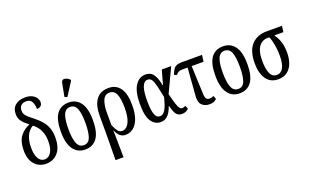

<svg xmlns="http://www.w3.org/2000/svg" viewBox="-107 -1355 3440 2137"><g transform="rotate(-20 1613.0 -286.5)"><path d="M223 10Q141 10 89 -48.5Q37 -107 37 -214Q37 -321 82 -380Q127 -439 196 -465Q169 -487 145 -509Q121 -531 106.5 -558.5Q92 -586 92 -625Q92 -693 136 -729Q180 -765 253 -765Q302 -765 334 -748.5Q366 -732 382 -707.5Q398 -683 398 -659Q398 -628 380.5 -613Q363 -598 334 -598Q334 -648 316 -684Q298 -720 248 -720Q208 -720 187 -698.5Q166 -677 166 -639Q166 -611 178.5 -591Q191 -571 215 -551Q239 -531 275 -502Q318 -468 350 -430.5Q382 -393 400 -345Q418 -297 418 -230Q418 -114 364.5 -52Q311 10 223 10ZM224 -41Q272 -41 301 -87Q330 -133 330 -216Q330 -275 316 -317Q302 -359 279 -388.5Q256 -418 229 -439Q204 -428 180 -400.5Q156 -373 140.5 -327Q125 -281 125 -213Q125 -133 151.5 -87Q178 -41 224 -41Z M686 10Q598 10 547.5 -59Q497 -128 497 -269Q497 -409 545.5 -477.5Q594 -546 689 -546Q776 -546 826.5 -477.5Q877 -409 877 -269Q877 -128 828.5 -59Q780 10 686 10ZM688 -41Q744 -41 766 -99Q788 -157 788 -269Q788 -381 765.5 -437.5Q743 -494 687 -494Q632 -494 609 -437.5Q586 -381 586 -269Q586 -157 609.5 -99Q633 -41 688 -41ZM697 -606 667 -620 697 -776Q702 -802 720 -807Q738 -812 760 -802.5Q782 -793 798 -776V-764Z M961 236 964 -66V-291Q964 -413 1013.5 -479.5Q1063 -546 1160 -546Q1250 -546 1297.5 -478.5Q1345 -411 1345 -278Q1345 -180 1321 -116Q1297 -52 1256 -21Q1215 10 1163 10Q1129 10 1101 -11.5Q1073 -33 1053 -84H1051L1056 236ZM1144 -44Q1173 -44 1198.5 -67Q1224 -90 1240 -141.5Q1256 -193 1256 -278Q1256 -385 1232.5 -439.5Q1209 -494 1153 -494Q1098 -494 1074.5 -439Q1051 -384 1051 -293V-148Q1070 -99 1091 -71.5Q1112 -44 1144 -44Z M1580 10Q1513 10 1471 -51.5Q1429 -113 1429 -257Q1429 -402 1475.5 -474Q1522 -546 1598 -546Q1632 -546 1658.5 -531.5Q1685 -517 1705 -478.5Q1725 -440 1738 -369H1743L1790 -536H1901L1767 -252Q1788 -167 1802.5 -124.5Q1817 -82 1829.5 -68Q1842 -54 1856 -54Q1864 -54 1875 -57Q1886 -60 1897 -67L1914 -27Q1883 6 1834 6Q1789 6 1767 -24.5Q1745 -55 1727 -126H1723Q1711 -90 1692.5 -59Q1674 -28 1647 -9Q1620 10 1580 10ZM1594 -54Q1621 -54 1640.5 -74.5Q1660 -95 1673 -125.5Q1686 -156 1694.5 -187Q1703 -218 1709 -240Q1692 -325 1679 -379Q1666 -433 1649 -458.5Q1632 -484 1602 -484Q1517 -484 1517 -266Q1517 -160 1534.5 -107Q1552 -54 1594 -54Z M2161 10Q2105 10 2071 -22Q2037 -54 2042 -125L2067 -458H1994Q1978 -458 1960.5 -450Q1943 -442 1928 -422L1897 -432Q1910 -468 1924 -491Q1938 -514 1961.5 -525Q1985 -536 2025 -536H2266L2256 -458H2115L2129 -119Q2131 -79 2143.5 -64.5Q2156 -50 2178 -50Q2194 -50 2205 -53Q2216 -56 2228 -63L2245 -23Q2228 -6 2208.5 2Q2189 10 2161 10Z M2515 10Q2427 10 2376.5 -59Q2326 -128 2326 -269Q2326 -409 2374.5 -477.5Q2423 -546 2518 -546Q2605 -546 2655.5 -477.5Q2706 -409 2706 -269Q2706 -128 2657.5 -59Q2609 10 2515 10ZM2517 -41Q2573 -41 2595 -99Q2617 -157 2617 -269Q2617 -381 2594.5 -437.5Q2572 -494 2516 -494Q2461 -494 2438 -437.5Q2415 -381 2415 -269Q2415 -157 2438.5 -99Q2462 -41 2517 -41Z M2972 10Q2881 10 2833 -59Q2785 -128 2785 -246Q2785 -393 2851.5 -464.5Q2918 -536 3033 -536H3213L3204 -464H3096Q3127 -424 3146 -369.5Q3165 -315 3165 -235Q3165 -165 3144 -109.5Q3123 -54 3080.5 -22Q3038 10 2972 10ZM2974 -41Q3024 -41 3050.5 -90Q3077 -139 3077 -230Q3077 -283 3070.5 -330Q3064 -377 3054.5 -412.5Q3045 -448 3035 -464H3017Q2979 -464 2946 -443.5Q2913 -423 2893 -375Q2873 -327 2873 -242Q2873 -150 2896.5 -95.5Q2920 -41 2974 -41Z"/></g></svg>

Font: Noto Serif ExtraCondensed
Style: Regular
Weight: 400
Width: 2
Designer: Monotype Design Team
Foundry: Monotype Imaging Inc.
Version: Version 2.015